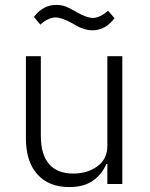

<svg xmlns="http://www.w3.org/2000/svg" viewBox="-20 -739 603 771"><path d="M350.1 -617.2Q335.4 -617.2 320.8 -621.6Q306.2 -626 296.6 -630.6Q287.1 -635.3 271 -645Q228 -668.9 203.1 -668.9Q173.8 -668.9 142.1 -640.1L116.2 -670.9Q152.3 -719.2 206.1 -719.2Q227.1 -719.2 244.1 -712.6Q261.2 -706.1 285.2 -691.9Q327.6 -667 353 -667Q380.4 -667 414.1 -695.8L439.9 -666Q403.3 -617.2 350.1 -617.2ZM257.8 12.2Q175.8 12.2 129.9 -39.1Q84 -90.3 84 -184.1V-513.2H144V-193.8Q144 -118.2 177.2 -80.1Q210.4 -42 273.9 -42Q330.6 -42 370.8 -71Q411.1 -100.1 411.1 -153.8V-513.2H471.2V0H411.1V-81.1H407.2Q390.6 -40.5 354.2 -14.2Q317.9 12.2 257.8 12.2Z"/></svg>

Font: Anuphan Light
Style: Regular
Weight: 300
Designer: Mike Abbink, Paul van der Laan, Pieter van Rosmalen, Mint Tantisuwanna
Foundry: Bold Monday; Cadson Demak
Version: Version 3.002;hotconv 1.0.109;makeotfexe 2.5.65596